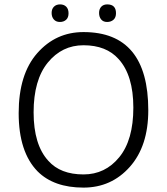

<svg xmlns="http://www.w3.org/2000/svg" viewBox="-20 -850 760 874"><path d="M360 -704Q655 -704 655 -348Q655 -185 571 -90.5Q487 4 360 4Q225 4 151 -70Q65 -158 65 -335Q65 -512 149.5 -608Q234 -704 360 -704ZM200 -118Q255 -56 360 -56Q459 -56 523 -134.5Q587 -213 587 -360Q587 -507 520 -581Q464 -644 360 -644Q262 -644 197.5 -565Q133 -486 133 -338.5Q133 -191 200 -118ZM252.5 -750Q235 -750 225 -761.5Q215 -773 215 -791Q215 -809 225.5 -819.5Q236 -830 253.5 -830Q271 -830 281.5 -819.5Q292 -809 292 -789.5Q292 -770 281 -760Q270 -750 252.5 -750ZM468 -830Q508 -830 508 -790Q508 -770 496.5 -760Q485 -750 467.5 -750Q450 -750 440.5 -761.5Q431 -773 431 -791Q431 -809 441 -819.5Q451 -830 468 -830Z"/></svg>

Font: Antic
Style: Regular
Weight: 400
Version: Version 1.0002